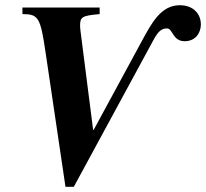

<svg xmlns="http://www.w3.org/2000/svg" viewBox="-20 -698 790 736"><path d="M339 -200H337L289 -576C288 -582 287 -594 287 -599C287 -633 294 -638 362 -644V-669H66V-644C128 -644 135 -631 155 -495L231 18H263L569 -546C587 -579 600 -589 620 -589C643 -589 641 -540 688 -540C730 -540 750 -573 750 -604C750 -645 721 -678 669 -678C597 -678 561 -609 525 -543Z"/></svg>

Font: XITS
Style: Bold Italic
Weight: 700
Italic angle: -16.33°
Designer: MicroPress Inc., with final additions and corrections provided by Coen Hoffman, Elsevier (retired)
Version: Version 1.302